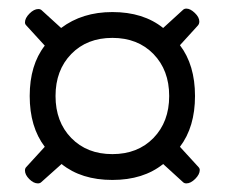

<svg xmlns="http://www.w3.org/2000/svg" viewBox="-20 -493 523 446"><path d="M336.5 -367.5Q300 -405 241 -405Q182 -405 145.5 -367.5Q109 -330 109 -270Q109 -210 145.5 -172.5Q182 -135 241 -135Q300 -135 336.5 -172.5Q373 -210 373 -270Q373 -330 336.5 -367.5ZM41 -434Q38 -437 38 -441Q38 -451 48.5 -461.5Q59 -472 69 -472Q74 -472 77 -469L122 -428Q171 -465 241 -465Q313 -465 359 -428L405 -470Q408 -473 413 -473Q422 -473 432.5 -463Q443 -453 443 -443Q443 -437 439 -433L398 -388Q433 -342 433 -270Q433 -198 398 -152L441 -105Q444 -102 444 -98Q444 -88 433.5 -77.5Q423 -67 413 -67Q408 -67 405 -70L359 -112Q313 -75 241 -75Q169 -75 123 -112L76 -70Q73 -67 68 -67Q58 -67 48 -77Q38 -87 38 -97Q38 -102 41 -105L84 -152Q49 -198 49 -270Q49 -342 84 -387Z"/></svg>

Font: EB Garamond 08
Style: Regular
Weight: 400
Version: Version 0.016 ; ttfautohint (v1.5)